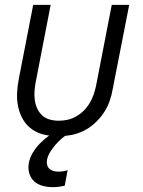

<svg xmlns="http://www.w3.org/2000/svg" viewBox="-20 -550 590 792"><path d="M221 12Q191 12 162.5 5.5Q134 -1 111.5 -17Q89 -33 75 -57Q61 -81 55 -109Q49 -137 50.5 -167Q52 -197 58 -227L117 -530H189L128 -215Q124 -195 122.5 -175.5Q121 -156 123.5 -137.5Q126 -119 133.5 -102.5Q141 -86 154 -74Q167 -62 185 -57Q203 -52 223 -52Q241 -52 259 -56Q277 -60 294.5 -70Q312 -80 326 -94Q340 -108 350 -125Q360 -142 366 -159.5Q372 -177 376 -195L441 -530H513L445 -183Q441 -158 432 -132.5Q423 -107 407.5 -84Q392 -61 370.5 -41.5Q349 -22 324.5 -10Q300 2 273.5 7Q247 12 221 12ZM197 222Q176 222 155.5 216.5Q135 211 120.5 197.5Q106 184 100.5 164Q95 144 99 122Q103 101 115 80.5Q127 60 143.5 43Q160 26 179 12Q198 -2 219 -12H267L265 0Q249 9 235 21Q221 33 209 47Q197 61 187 77Q177 93 174 109Q172 120 174.5 130Q177 140 184 146.5Q191 153 201 155.5Q211 158 221 158Q231 158 240.5 156.5Q250 155 259 152L247 216Q234 219 222 220.5Q210 222 197 222Z"/></svg>

Font: Lode Term
Style: Italic
Weight: 400
Italic angle: -11°
Monospace: yes
Designer: Belleve Invis
Foundry: Belleve Invis
Version: Version 29.2.0